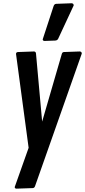

<svg xmlns="http://www.w3.org/2000/svg" viewBox="-20 -901 514 1159"><path d="M473.6 -577.6 191.9 221.7Q188 233.9 177.7 234.4L79.6 237.8Q68.8 237.3 68.8 228L152.8 -8.8L76.7 -575.2Q76.7 -586.4 88.9 -586.9L185.1 -590.3Q196.3 -589.8 197.3 -577.6L234.4 -167L353 -575.2Q356 -586.4 365.7 -586.9L461.4 -590.3Q473.6 -589.4 473.6 -577.6ZM424.8 -868.2 331.1 -667Q326.2 -657.2 314 -656.2L248.5 -653.8Q237.8 -654.8 237.8 -663.6L303.7 -864.7Q308.1 -877.4 319.8 -877.9L412.1 -881.3Q424.8 -880.4 424.8 -868.2Z"/></svg>

Font: Contrail One
Style: Regular
Weight: 400
Designer: Riccardo De Franceschi
Foundry: Sorkin Type Co.
Version: Version 1.003